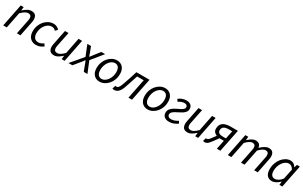

<svg xmlns="http://www.w3.org/2000/svg" viewBox="259 -2036 5662 3586"><g transform="rotate(30 3090.0 -243.0)"><path d="M30.8 0 128.2 -486.1H191.2L183.6 -413.2H187.6Q227.1 -448.9 269.5 -473.5Q311.9 -498.1 356.7 -498.1Q418.7 -498.1 445.4 -465.6Q472.2 -433.1 472.2 -376.9Q472.2 -359.7 470.5 -344.8Q468.8 -329.9 464.2 -310L402.2 0H325.6L386.1 -300.1Q390.4 -319.8 392.3 -331.9Q394.1 -344 394.1 -356.8Q394.1 -394.2 376.8 -412.9Q359.5 -431.6 321.8 -431.6Q293.2 -431.6 257.4 -410.8Q221.6 -390.1 175.6 -344L107.3 0Z M740.9 12Q688 12 647.6 -10.9Q607.2 -33.8 584.8 -77.5Q562.4 -121.2 562.4 -183.4Q562.4 -251.4 584.6 -308.7Q606.7 -366 644.7 -408.5Q682.7 -450.9 731.7 -474.5Q780.7 -498.1 833.3 -498.1Q877.5 -498.1 909 -481.1Q940.6 -464.2 959.2 -438.6L915.4 -395.2Q898.6 -415.5 878.2 -425Q857.7 -434.6 828.4 -434.6Q791.9 -434.6 758.1 -415Q724.4 -395.4 697.9 -361.4Q671.4 -327.4 655.9 -282.6Q640.4 -237.9 640.4 -187.9Q640.4 -122.4 669.2 -87Q697.9 -51.5 755.4 -51.5Q786 -51.5 814.9 -64.6Q843.9 -77.8 863.8 -93.4L897 -46Q871.5 -25 832.1 -6.5Q792.7 12 740.9 12Z M1127.6 12Q1066.6 12 1039.5 -20.8Q1012.3 -53.6 1012.3 -108.9Q1012.3 -126.3 1014.3 -141.2Q1016.3 -156.2 1020.3 -176L1082.3 -486H1158.8L1098 -186.1Q1094.6 -167.2 1092.3 -154.6Q1090 -142 1090 -129.5Q1090 -92.7 1107.7 -73.6Q1125.3 -54.5 1162.9 -54.5Q1190.9 -54.5 1226.4 -75.7Q1261.9 -96.9 1306.7 -142.1L1375 -486H1451.4L1354.8 0H1291.6L1299.3 -73.9H1295.3Q1257 -38.5 1214.3 -13.3Q1171.6 12 1127.6 12Z M1437.7 0 1656.3 -257.9 1564.7 -486.1H1643.3L1685.4 -377.8Q1692.9 -356.1 1699.5 -336.7Q1706.2 -317.3 1713.7 -296.3H1717.7Q1733.1 -316.7 1749.3 -336.7Q1765.4 -356.8 1780.5 -377.8L1865.3 -486.1H1948L1748.5 -240.8L1847.3 0H1768L1724.3 -113.9Q1716 -136.2 1707.5 -159.1Q1699 -182.1 1689.5 -203.7H1685.5Q1669.7 -182.1 1652.6 -160.3Q1635.4 -138.4 1616.1 -115.2L1522.1 0Z M2112.1 12Q2059.7 12 2020.7 -11.5Q1981.7 -34.9 1960.2 -78.8Q1938.6 -122.6 1938.6 -183.4Q1938.6 -252.6 1960.6 -309.9Q1982.6 -367.3 2020.1 -409.4Q2057.6 -451.6 2104.3 -474.8Q2151 -498.1 2201.2 -498.1Q2253.6 -498.1 2292.6 -474.6Q2331.6 -451.2 2353.1 -407.3Q2374.6 -363.5 2374.6 -302.7Q2374.6 -233.5 2352.6 -176.2Q2330.7 -118.8 2293.1 -76.7Q2255.6 -34.5 2208.9 -11.3Q2162.2 12 2112.1 12ZM2120 -51.5Q2154 -51.5 2185.6 -70.9Q2217.3 -90.3 2242.3 -124.1Q2267.4 -158 2282.3 -202.7Q2297.3 -247.5 2297.3 -298.2Q2297.3 -364.6 2270.5 -399.6Q2243.8 -434.6 2193.3 -434.6Q2159.9 -434.6 2127.9 -415.4Q2096 -396.2 2070.9 -362.3Q2045.9 -328.5 2030.9 -283.7Q2016 -239 2016 -187.9Q2016 -122.4 2042.9 -87Q2069.9 -51.5 2120 -51.5Z M2426.1 9.5Q2413.5 9.5 2404.3 7.2Q2395.1 5 2387.3 1.3L2409.6 -69.4Q2414.3 -68.4 2419.9 -66.9Q2425.4 -65.4 2431.8 -65.4Q2458.6 -65.4 2478.8 -90.8Q2499 -116.2 2518.3 -171Q2546.1 -249.6 2572.4 -327.6Q2598.7 -405.5 2622.2 -486.1H2905.5L2808.1 0H2731.5L2816.3 -424H2673.9Q2652.8 -354.5 2629.5 -286.7Q2606.2 -218.9 2583.1 -150.1Q2557 -71.2 2517.4 -30.8Q2477.8 9.5 2426.1 9.5Z M3150.1 12Q3097.7 12 3058.7 -11.5Q3019.7 -34.9 2998.2 -78.8Q2976.6 -122.6 2976.6 -183.4Q2976.6 -252.6 2998.6 -309.9Q3020.6 -367.3 3058.1 -409.4Q3095.6 -451.6 3142.3 -474.8Q3189 -498.1 3239.2 -498.1Q3291.6 -498.1 3330.6 -474.6Q3369.6 -451.2 3391.1 -407.3Q3412.6 -363.5 3412.6 -302.7Q3412.6 -233.5 3390.6 -176.2Q3368.7 -118.8 3331.1 -76.7Q3293.6 -34.5 3246.9 -11.3Q3200.2 12 3150.1 12ZM3158 -51.5Q3192 -51.5 3223.6 -70.9Q3255.3 -90.3 3280.3 -124.1Q3305.4 -158 3320.3 -202.7Q3335.3 -247.5 3335.3 -298.2Q3335.3 -364.6 3308.5 -399.6Q3281.8 -434.6 3231.3 -434.6Q3197.9 -434.6 3165.9 -415.4Q3134 -396.2 3108.9 -362.3Q3083.9 -328.5 3068.9 -283.7Q3054 -239 3054 -187.9Q3054 -122.4 3080.9 -87Q3107.9 -51.5 3158 -51.5Z M3611.4 12Q3544.4 12 3507.3 -19.4Q3470.1 -50.7 3470.1 -106.5Q3470.1 -147.8 3491 -177.7Q3511.9 -207.7 3544.2 -229.8Q3576.6 -251.9 3613.4 -269.6Q3650.2 -287.4 3682.5 -303.8Q3714.9 -320.3 3735.8 -338.8Q3756.7 -357.3 3756.7 -381.2Q3756.7 -405.8 3740 -421.4Q3723.3 -437 3689.3 -437Q3655.9 -437 3624.8 -424.8Q3593.6 -412.6 3565.4 -391.4L3532.4 -437.2Q3566.5 -464.5 3607.8 -481.3Q3649.2 -498.1 3697.2 -498.1Q3759.4 -498.1 3794.1 -468.3Q3828.8 -438.6 3828.8 -386.8Q3828.8 -349.4 3807.9 -321.8Q3787 -294.2 3754.7 -273.1Q3722.3 -252.1 3685.5 -234Q3648.8 -215.9 3616.4 -198Q3584.1 -180.1 3563.2 -159.2Q3542.3 -138.3 3542.3 -110Q3542.3 -82.8 3562.6 -65.6Q3583 -48.4 3619.2 -48.4Q3656.8 -48.4 3695.4 -62.6Q3733.9 -76.8 3764.8 -98.2L3792.8 -51.7Q3758.4 -27.5 3712.4 -7.7Q3666.4 12 3611.4 12Z M4007.6 12Q3946.6 12 3919.5 -20.8Q3892.3 -53.6 3892.3 -108.9Q3892.3 -126.3 3894.3 -141.2Q3896.3 -156.2 3900.3 -176L3962.3 -486H4038.8L3978 -186.1Q3974.6 -167.2 3972.3 -154.6Q3970 -142 3970 -129.5Q3970 -92.7 3987.7 -73.6Q4005.3 -54.5 4042.9 -54.5Q4070.9 -54.5 4106.4 -75.7Q4141.9 -96.9 4186.7 -142.1L4255 -486H4331.4L4234.8 0H4171.6L4179.3 -73.9H4175.3Q4137 -38.5 4094.3 -13.3Q4051.6 12 4007.6 12Z M4638.2 0 4677.3 -193.5H4598.1Q4554.4 -193.5 4517.5 -207.2Q4480.6 -220.9 4458.2 -248Q4435.9 -275.1 4435.9 -316.2Q4435.9 -377.2 4462.5 -414.3Q4489.2 -451.5 4536.8 -468.7Q4584.4 -486 4645.7 -486H4811.9L4714 0ZM4617.3 -251.4H4688.2L4724.7 -425H4647.4Q4580.1 -425 4545.3 -400.2Q4510.5 -375.4 4510.5 -323.4Q4510.5 -288.2 4539.1 -269.8Q4567.8 -251.4 4617.3 -251.4ZM4547.2 -249 4613.8 -235.6 4509.4 -92Q4481.8 -53.8 4460.9 -31.8Q4440 -9.8 4420.4 -0.3Q4400.9 9.2 4376.9 9.2Q4368.7 9.2 4358.5 7Q4348.2 4.8 4342.1 2L4363.9 -68.9Q4370.2 -67.9 4374 -66.7Q4377.8 -65.5 4381.8 -65.5Q4399.2 -65.5 4414.7 -79.1Q4430.3 -92.7 4461.4 -134.3Z M4874.8 0 4972.2 -486.1H5035.2L5027.6 -413.2H5031.6Q5070.4 -448.9 5112 -473.5Q5153.6 -498.1 5190.9 -498.1Q5248.7 -498.1 5273.4 -470.5Q5298.1 -443 5303.1 -402.7Q5349.7 -447.6 5393.9 -472.8Q5438.1 -498.1 5475.4 -498.1Q5536.2 -498.1 5562.9 -465.6Q5589.6 -433.1 5589.6 -376.9Q5589.6 -359.7 5588 -344.8Q5586.3 -329.9 5581.6 -310L5519.6 0H5443.1L5503.6 -300.1Q5507.9 -319.8 5509.7 -331.9Q5511.6 -344 5511.6 -356.8Q5511.6 -394.2 5494.6 -412.9Q5477.6 -431.6 5440.5 -431.6Q5419.8 -431.6 5383.7 -410.8Q5347.6 -390.1 5304.2 -344L5235.1 0H5158.5L5219.1 -300.1Q5223.3 -319.8 5225.2 -331.9Q5227.1 -344 5227.1 -356.8Q5227.1 -394.2 5210.1 -412.9Q5193.1 -431.6 5156.7 -431.6Q5135.7 -431.6 5099.4 -410.8Q5063.1 -390.1 5019.6 -344L4951.3 0Z M5822.4 12Q5758.3 12 5720.3 -33.5Q5682.4 -78.9 5682.4 -164.4Q5682.4 -234.2 5704.1 -294.9Q5725.7 -355.6 5763.2 -401.2Q5800.7 -446.7 5847.6 -472.4Q5894.5 -498.1 5944.6 -498.1Q5984.2 -498.1 6014.9 -478.1Q6045.7 -458.1 6062.5 -424.7H6065.8L6085.2 -486.1H6147.5L6050 0H5987L5994.6 -72.1H5991.3Q5955.8 -35 5911.8 -11.5Q5867.9 12 5822.4 12ZM5850.1 -52.3Q5889.1 -52.3 5928.1 -75.1Q5967.2 -97.9 6002.6 -144.8L6047.2 -361.7Q6026.2 -400.7 6000.9 -417.2Q5975.6 -433.8 5947.7 -433.8Q5911.2 -433.8 5877.6 -412.6Q5844 -391.3 5817.9 -355.2Q5791.8 -319.2 5776.5 -272.8Q5761.2 -226.4 5761.2 -175.6Q5761.2 -113.2 5785.4 -82.7Q5809.5 -52.3 5850.1 -52.3Z"/></g></svg>

Font: Source Sans Variable
Style: Italic
Weight: 200
Italic angle: -11°
Designer: Paul D. Hunt
Foundry: Adobe Systems Incorporated
Version: Version 3.006;hotconv 1.0.111;makeotfexe 2.5.65597